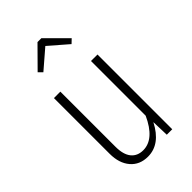

<svg xmlns="http://www.w3.org/2000/svg" viewBox="-237 -856 948 948"><g transform="rotate(-45 237.5 -382.0)"><path d="M136.2 -648.9 116.2 -668.9 221.2 -774.9H248L354 -668.9L333 -648.9L234.9 -733.9ZM387.2 -522V0H349.1L346.2 -90.8Q293.9 11.2 207 11.2Q149.9 11.2 116.5 -27.8Q83 -66.9 83 -132.8V-522H127.9V-137.2Q127.9 -83 150.1 -55.4Q172.4 -27.8 212.9 -27.8Q290.5 -27.8 341.8 -140.1V-522Z"/></g></svg>

Font: Fira Sans Compressed ExtraLight
Style: Regular
Weight: 250
Width: 1
Designer: Carrois Corporate & Edenspiekermann AG
Foundry: Carrois Corporate GbR & Edenspiekermann AG
Version: Version 4.203;PS 004.203;hotconv 1.0.88;makeotf.lib2.5.64775